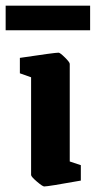

<svg xmlns="http://www.w3.org/2000/svg" viewBox="-51 -655 342 686"><path d="M-30.8 -546.9V-634.8H271V-546.9ZM106.9 11.2Q101.1 11.2 80.6 -6.3Q60.1 -23.9 60.1 -29.8V-378.9L20 -393.1V-448.2Q144 -466.8 158.2 -466.8Q163.6 -466.8 180.9 -449.7Q198.2 -432.6 198.2 -426.8V-78.1L237.8 -64.9V-9.8Q121.1 11.2 106.9 11.2Z"/></svg>

Font: Grenze
Style: Bold
Weight: 700
Designer: Renata Polastri
Foundry: Omnibus-Type
Version: Version 1.002;PS 001.002;hotconv 1.0.88;makeotf.lib2.5.64775